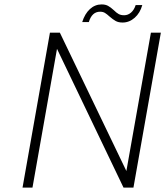

<svg xmlns="http://www.w3.org/2000/svg" viewBox="-20 -849 748 869"><path d="M352 -749Q364 -787 387 -808Q410 -829 440 -829Q457 -829 469 -822.5Q481 -816 495 -803Q507 -791 517 -785.5Q527 -780 542 -780Q559 -780 573 -792Q587 -804 594 -826H624Q614 -790 589.5 -768.5Q565 -747 535 -747Q516 -747 503.5 -754Q491 -761 476 -774Q464 -785 455 -790.5Q446 -796 433 -796Q396 -796 382 -749ZM584 0H539L238 -628L127 0H82L206 -701H251L552 -75L663 -701H708Z"/></svg>

Font: Fz Poppins ExtLt
Style: Italic
Weight: 200
Italic angle: -10°
Designer: Ninad Kale (Devanagari), Jonny Pinhorn (Latin)
Foundry: Indian Type Foundry
Version: Vit hóa bi Vntype.Com & FontZin.Com